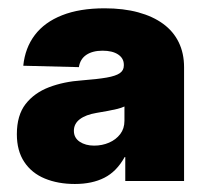

<svg xmlns="http://www.w3.org/2000/svg" viewBox="-20 -759 504 467"><path d="M162.1 -311.5Q121.1 -311.5 89.1 -324.7Q57.1 -337.9 39.1 -365Q21 -392.1 21 -432.6Q21 -478.5 42.2 -505.9Q63.5 -533.2 99.4 -546.9Q135.3 -560.5 179.2 -563.5Q216.8 -566.4 239.3 -570.3Q261.7 -574.2 271.5 -581.1Q281.2 -587.9 281.2 -599.6V-601.6Q281.2 -617.2 267.3 -626.5Q253.4 -635.7 229.5 -635.7Q205.1 -635.7 189.9 -625.5Q174.8 -615.2 171.9 -595.7L36.6 -599.1Q41 -642.6 64.7 -673.8Q88.4 -705.1 131.1 -721.9Q173.8 -738.8 234.4 -738.8Q280.3 -738.8 316.2 -729Q352.1 -719.2 377 -700.9Q401.9 -682.6 414.8 -656Q427.7 -629.4 427.7 -595.7V-318.8H284.7V-377H283.2Q263.7 -341.8 233.9 -326.7Q204.1 -311.5 162.1 -311.5ZM209 -404.8Q228.5 -404.8 245.4 -412.1Q262.2 -419.4 272.5 -432.9Q282.7 -446.3 282.7 -465.3V-500Q275.4 -496.6 265.4 -494.1Q255.4 -491.7 242.7 -489.3Q230 -486.8 214.8 -484.4Q188.5 -480 174.1 -469Q159.7 -458 159.7 -440.9Q159.7 -423.8 173.8 -414.3Q188 -404.8 209 -404.8Z"/></svg>

Font: Inter 28pt Black
Style: Regular
Weight: 900
Designer: Rasmus Andersson
Foundry: rsms
Version: Version 4.001;git-66647c0bb